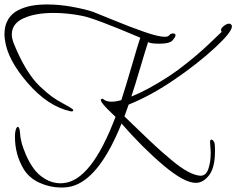

<svg xmlns="http://www.w3.org/2000/svg" viewBox="-22 -702 1060 861"><path d="M1005 -596Q1008 -596 1010 -595Q1012 -594 1014 -592.5Q1016 -591 1017 -589Q1018 -587 1018 -584Q1018 -558 941.5 -487.5Q865 -417 763 -347Q655 -273 555 -233L536 -180Q555 -162 602.5 -116Q650 -70 679 -43.5Q708 -17 748 16.5Q788 50 819.5 67Q851 84 875 86H878Q902 86 912.5 55Q923 24 923 -18Q923 -28 921.5 -42.5Q920 -57 920 -64Q920 -70 921.5 -73Q923 -76 926 -76Q931 -76 936 -69Q941 -62 941 -54Q941 -50 941.5 -46Q942 -42 942 -38.5Q942 -35 942 -31Q942 -27 942 -24Q942 50 915.5 84Q889 118 856 118Q804 118 710.5 39Q617 -40 523 -148Q429 86 314 129Q288 139 253 139Q203 139 156 118Q109 97 84 56Q45 -9 45 -89Q45 -100 46.5 -110Q48 -120 51 -126.5Q54 -133 58 -133Q66 -133 68 -105Q68 -91 74 -66Q80 -41 94 -8.5Q108 24 128 52.5Q148 81 180.5 100.5Q213 120 250 120Q253 120 256.5 119.5Q260 119 263 119Q388 108 496 -178Q492 -182 480 -193.5Q468 -205 461.5 -211.5Q455 -218 446.5 -227.5Q438 -237 434 -243.5Q430 -250 430 -254Q430 -259 439 -259Q453 -246 478 -246Q497 -246 522 -253Q542 -314 570 -410.5Q598 -507 607 -533Q403 -620 346 -631Q281 -644 218 -644Q136 -644 83.5 -620Q31 -596 31 -548Q31 -539 33 -529.5Q35 -520 39 -509Q65 -444 95 -394.5Q125 -345 156 -315.5Q187 -286 210.5 -269Q234 -252 262.5 -237Q291 -222 300 -215Q308 -210 306 -205.5Q304 -201 294 -203Q193 -225 102 -330Q11 -435 0 -524Q-2 -537 -2 -549Q-2 -587 14 -614Q30 -641 58 -655.5Q86 -670 118 -676Q150 -682 189 -682Q246 -682 304.5 -671Q363 -660 395 -649Q409 -644 484 -613Q559 -582 623.5 -559.5Q688 -537 717 -537Q725 -537 730 -539Q735 -541 737 -544Q743 -552 754 -552Q765 -552 765 -544Q765 -539 761.5 -533.5Q758 -528 751 -520Q737 -506 693 -506Q656 -506 642 -513Q632 -483 607.5 -400Q583 -317 567 -269Q638 -297 734 -359Q775 -386 818.5 -421Q862 -456 890 -481.5Q918 -507 943 -531.5Q968 -556 972 -559L969 -566Q969 -573 975 -579.5Q981 -586 989.5 -591Q998 -596 1005 -596Z"/></svg>

Font: Bilbo Swash Caps
Style: Regular
Weight: 400
Designer: Robert E. Leuschke
Foundry: Robert E. Leuschke
Version: Version 1.003